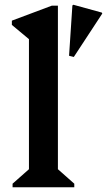

<svg xmlns="http://www.w3.org/2000/svg" viewBox="-20 -789 451 809"><path d="M33 0V-15L102 -76V-624L30 -684V-702L198 -765H224V-76L293 -15V0ZM291 -549 271 -554 285 -766 289 -769 409 -736 411 -732Z"/></svg>

Font: Platypi Medium
Style: Regular
Weight: 500
Designer: David Sargent
Foundry: Bolt Cutter Type
Version: Version 1.200; ttfautohint (v1.8.4.7-5d5b)